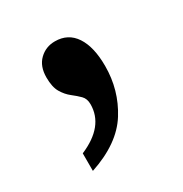

<svg xmlns="http://www.w3.org/2000/svg" viewBox="-83 -197 397 417"><g transform="rotate(-30 115.5 11.5)"><path d="M37 110Q105 81 105 26Q105 12 97 4Q89 -4 78 -12.5Q67 -21 59 -34.5Q51 -48 51 -72Q51 -100 67 -115.5Q83 -131 106 -131Q139 -131 156.5 -104.5Q174 -78 174 -30Q174 30 143 79.5Q112 129 37 154Z"/></g></svg>

Font: Noto Serif Myanmar ExtraCondensed SemiBold
Style: Regular
Weight: 600
Width: 2
Designer: Ben Mitchell and the Monotype Design Team
Foundry: Monotype Imaging Inc.
Version: Version 2.106; ttfautohint (v1.8.4.7-5d5b)